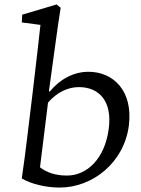

<svg xmlns="http://www.w3.org/2000/svg" viewBox="-20 -835 633 864"><path d="M78 -32C120 -7 186 9 249 9C396 9 539 -103 560 -271C579 -425 491 -512 378 -512C311 -512 249 -478 204 -423L200 -424C227 -616 237 -701 253 -800L235 -815L80 -769L78 -734L162 -723C159 -694 140 -527 128 -427L102 -213C94 -150 90 -113 78 -32ZM160 -82 196 -373C236 -420 286 -443 335 -443C424 -443 487 -382 469 -253C451 -122 373 -45 281 -45C227 -45 189 -60 160 -82Z"/></svg>

Font: TPK Tissa Web
Style: Italic
Weight: 400
Italic angle: -7°
Designer: Jacques Le Bailly, Suppakit Chalermlarp | Katatrad Co.,Ltd.
Foundry: Jacques Le Bailly, Cadson Demak Co.,Ltd.
Version: Version 5.000;Glyphs 3.1.2 (3151)